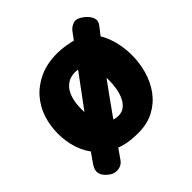

<svg xmlns="http://www.w3.org/2000/svg" viewBox="-178 -741 944 944"><g transform="rotate(-45 294.0 -269.5)"><path d="M309 -553Q333 -553 365 -548Q397 -543 425.5 -534Q454 -525 469 -512Q517 -475 539 -415Q561 -355 561 -287Q561 -232 546 -179.5Q531 -127 500 -85Q469 -43 422 -18Q375 7 311 7Q238 7 185 -15Q132 -37 97.5 -76Q63 -115 46.5 -165Q30 -215 30 -271Q30 -325 46.5 -375.5Q63 -426 97.5 -465.5Q132 -505 184.5 -529Q237 -553 309 -553ZM197 -276Q197 -239 208 -203.5Q219 -168 243 -145Q267 -122 304 -122Q329 -122 346.5 -136.5Q364 -151 374.5 -174.5Q385 -198 389.5 -225.5Q394 -253 394 -279Q394 -336 379.5 -369Q365 -402 341 -419Q330 -422 321.5 -423.5Q313 -425 303 -425Q274 -425 253 -412Q232 -399 220 -378Q208 -357 202.5 -331Q197 -305 197 -276ZM155 40Q141 60 115 63.5Q89 67 65 49Q37 27 33 5Q29 -17 47 -43Q105 -127 172.5 -219Q240 -311 308.5 -403.5Q377 -496 439 -579Q453 -596 474.5 -602Q496 -608 526 -585Q550 -566 558 -544.5Q566 -523 550 -503Q485 -420 416 -326.5Q347 -233 280.5 -139Q214 -45 155 40Z"/></g></svg>

Font: Playpen Sans
Style: Bold
Weight: 700
Designer: Laura Meseguer, Veronika Burian, José Scaglione
Foundry: TypeTogether
Version: Version 1.001